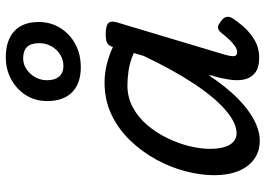

<svg xmlns="http://www.w3.org/2000/svg" viewBox="-147 -753 917 663"><g transform="rotate(-90 311.5 -421.5)"><path d="M157 17Q121 17 94 -2Q67 -21 52.5 -56.5Q38 -92 38 -140Q38 -187 51.5 -239Q65 -291 92 -340.5Q119 -390 158 -430.5Q197 -471 247 -495Q297 -519 359 -519Q388 -519 419.5 -511.5Q451 -504 481 -490L482 -494Q487 -507 497 -511Q507 -515 524 -515Q554 -515 563 -506Q572 -497 566 -477L454 -103Q449 -85 449 -76Q449 -67 453 -64Q457 -61 462 -61Q472 -61 482 -67.5Q492 -74 504 -86Q516 -98 529 -115Q537 -125 545 -127Q553 -129 564 -121Q580 -111 583.5 -101.5Q587 -92 582 -81Q573 -65 553.5 -42Q534 -19 506.5 -2Q479 15 443 15Q408 15 390 -0.5Q372 -16 368 -39.5Q364 -63 368.5 -90.5Q373 -118 380 -142Q382 -146 382.5 -150Q383 -154 383 -159Q344 -100 305 -61Q266 -22 228.5 -2.5Q191 17 157 17ZM129 -155Q129 -127 135 -106Q141 -85 153.5 -74Q166 -63 183 -63Q218 -63 262 -100.5Q306 -138 353.5 -209.5Q401 -281 450 -384L460 -418Q428 -432 399.5 -436Q371 -440 348 -440Q307 -440 272.5 -421.5Q238 -403 211.5 -372Q185 -341 166.5 -303Q148 -265 138.5 -226.5Q129 -188 129 -155ZM411 -601Q355 -601 324.5 -631Q294 -661 294 -717Q294 -758 314 -790Q334 -822 368.5 -841Q403 -860 445 -860Q503 -860 535 -831Q567 -802 567 -746Q567 -705 546.5 -672Q526 -639 491 -620Q456 -601 411 -601ZM415 -661Q437 -661 455 -672.5Q473 -684 483.5 -703Q494 -722 494 -744Q494 -773 481 -786.5Q468 -800 441 -800Q421 -800 404 -788.5Q387 -777 376.5 -758.5Q366 -740 366 -718Q366 -690 379 -675.5Q392 -661 415 -661Z"/></g></svg>

Font: Playwrite AU NSW
Style: Regular
Weight: 400
Designer: Veronika Burian, José Scaglione
Foundry: TypeTogether
Version: Version 1.002